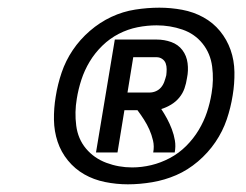

<svg xmlns="http://www.w3.org/2000/svg" viewBox="-20 -925 640 500"><path d="M230 -528 279 -822H388Q408 -822 426 -815.5Q444 -809 455 -794.5Q466 -780 468.5 -760.5Q471 -741 467 -722Q465 -708 460.5 -695Q456 -682 447 -671Q438 -660 425.5 -652.5Q413 -645 400 -641Q408 -629 415 -616Q422 -603 427.5 -588.5Q433 -574 435.5 -559Q438 -544 435 -528H379Q382 -544 378.5 -559Q375 -574 369 -587.5Q363 -601 355 -613.5Q347 -626 338 -638H304L286 -528ZM312 -684H369Q378 -684 386 -687.5Q394 -691 399.5 -697.5Q405 -704 408 -712.5Q411 -721 413 -729Q414 -737 414 -745Q414 -753 411.5 -760Q409 -767 402.5 -771.5Q396 -776 388 -776H327ZM313 -445Q283 -445 253.5 -451Q224 -457 199.5 -471Q175 -485 157 -507Q139 -529 130 -556Q121 -583 120.5 -613Q120 -643 125 -673Q130 -705 140.5 -736Q151 -767 169.5 -794.5Q188 -822 214 -844.5Q240 -867 270 -881Q300 -895 332 -900Q364 -905 395 -905Q425 -905 454.5 -899.5Q484 -894 509.5 -880Q535 -866 553 -844Q571 -822 580.5 -795Q590 -768 590.5 -737.5Q591 -707 586 -677Q581 -645 570.5 -614Q560 -583 541 -555Q522 -527 495.5 -504.5Q469 -482 439 -469Q409 -456 376.5 -450.5Q344 -445 313 -445ZM324 -489Q349 -489 374 -495Q399 -501 422.5 -513.5Q446 -526 465 -545Q484 -564 497.5 -586.5Q511 -609 519 -633Q527 -657 531 -682Q537 -717 532.5 -751.5Q528 -786 507.5 -811.5Q487 -837 455 -848Q423 -859 388 -859Q363 -859 338 -854Q313 -849 289.5 -837Q266 -825 246.5 -806Q227 -787 213.5 -764.5Q200 -742 192 -717.5Q184 -693 180 -668Q174 -633 178.5 -598Q183 -563 204 -538Q225 -513 257 -501Q289 -489 324 -489Z"/></svg>

Font: Iosevka Curly XBdEx
Style: Italic
Weight: 800
Width: 7
Italic angle: -9°
Monospace: yes
Designer: Belleve Invis
Foundry: Belleve Invis
Version: Version 11.1.0; ttfautohint (v1.8.3)